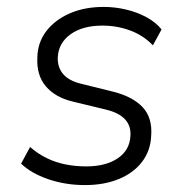

<svg xmlns="http://www.w3.org/2000/svg" viewBox="-20 -527 534 555"><path d="M226 8Q169 8 119.5 -9Q70 -26 41 -54L67 -102Q90 -82 116 -69.5Q142 -57 170.5 -51.5Q199 -46 229 -46Q286 -46 320.5 -69.5Q355 -93 357 -134Q359 -163 341.5 -182Q324 -201 287 -210L192 -233Q140 -245 112.5 -277.5Q85 -310 88 -362Q89 -404 113.5 -436.5Q138 -469 181 -488Q224 -507 280 -507Q312 -507 344 -499.5Q376 -492 403 -477.5Q430 -463 447 -442L422 -396Q394 -425 356 -439Q318 -453 276 -453Q219 -453 184 -428Q149 -403 147 -361Q146 -333 162 -313.5Q178 -294 214 -285L307 -262Q363 -248 392 -217.5Q421 -187 417 -134Q415 -91 390.5 -59Q366 -27 323.5 -9.5Q281 8 226 8Z"/></svg>

Font: Nunitoga
Style: Light Italic
Weight: 300
Italic angle: -9°
Designer: Vernon Adams
Foundry: Vernon Adams
Version: Version 1.0